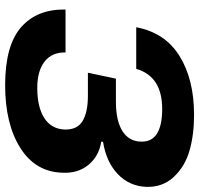

<svg xmlns="http://www.w3.org/2000/svg" viewBox="-34 -733 775 747"><g transform="rotate(90 353.5 -359.5)"><path d="M311 8Q157 8 86 -54Q15 -116 17 -227H184Q183 -174 219.5 -145.5Q256 -117 322 -117Q397 -117 439.5 -144.5Q482 -172 484 -224Q485 -273 450.5 -293.5Q416 -314 353 -314H263L286 -423H376Q449 -423 489.5 -448Q530 -473 531 -521Q532 -563 499.5 -583Q467 -603 404 -603Q277 -603 248 -502H86Q107 -614 198 -670.5Q289 -727 427 -727Q504 -727 565.5 -709.5Q627 -692 668 -648.5Q709 -605 707 -541Q704 -474 656.5 -429.5Q609 -385 532 -373L531 -366Q588 -357 621.5 -316Q655 -275 652 -215Q649 -110 555.5 -51Q462 8 311 8Z"/></g></svg>

Font: Mona Sans Expanded
Style: Bold Italic
Weight: 700
Width: 7
Italic angle: -11.7°
Designer: Deni Anggara
Foundry: GitHub
Version: Version 1.001;gftools[0.9.33]